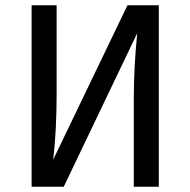

<svg xmlns="http://www.w3.org/2000/svg" viewBox="-20 -709 723 729"><path d="M583 -689V0H488V-336Q488 -453 501 -583L222 0H100V-689H195V-353Q195 -213 182 -103L464 -689Z"/></svg>

Font: Fira Sans
Style: Regular
Weight: 400
Designer: Carrois Corporate & Edenspiekermann AG
Foundry: Carrois Corporate GbR & Edenspiekermann AG
Version: Version 4.106;PS 004.106;hotconv 1.0.70;makeotf.lib2.5.58329